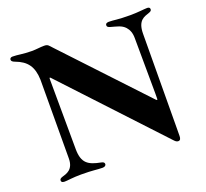

<svg xmlns="http://www.w3.org/2000/svg" viewBox="-127 -888 1131 1052"><g transform="rotate(-20 438.5 -362.0)"><path d="M741.1 11.4C752.8 11.4 756.7 0.7 756.7 -12.8L757.1 -56.1L760.3 -608C760.7 -687.5 800.8 -693.9 829.9 -704.5C838.1 -707.4 845.5 -710.9 845.5 -720.2C845.5 -730.1 838.1 -733 829.2 -733C810.7 -733 776.6 -727.3 730.1 -727.3C652.7 -727.3 637.1 -733.7 606.5 -733.7C595.2 -733.7 586.6 -730.1 586.6 -719.5C586.6 -710.6 593.8 -707 605.1 -703.8C639.2 -693.9 666.5 -690 686.8 -667.6C700.6 -652.3 709.5 -631.4 709.5 -602.3L711.6 -277L711.3 -247.2C710.6 -239 709.2 -238.3 703.1 -244L693.9 -253.6L271 -704.2C252.5 -723.7 250.7 -731.5 227.6 -731.5C202.1 -731.5 186.1 -727.3 154.5 -727.3C102.6 -727.3 78.1 -735.1 44.7 -735.1C34.1 -735.1 29.1 -728.7 29.1 -722.3C29.1 -714.1 35.5 -708.8 49 -703.8C114.3 -679.7 143.5 -640.3 146 -563.9L144.5 -104.4C144.2 -39.1 101.9 -29.8 77.1 -22.4C67.5 -19.2 60.7 -15.3 60.7 -6.7C60.7 3.9 70 6.7 79.9 6.7C98.7 6.7 127.8 0.7 177.2 0.7C250 0.7 267.8 6.4 300.4 6.4C312.5 6.4 321.7 1.8 321.7 -8.5C321.7 -17.8 314.6 -21.3 302.6 -23.8C233.3 -37.3 198.2 -56.8 197.4 -138.5L195.3 -551.5C196 -557.5 197.8 -558.2 202.4 -554L717 -2.8C724.8 5.3 730.8 11.4 741.1 11.4Z"/></g></svg>

Font: Margiela Serif Semibold
Style: Regular
Weight: 600
Designer: Andreas Faust, Stefan Endress
Version: Version 1.002;FEAKit 1.0